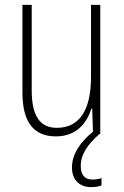

<svg xmlns="http://www.w3.org/2000/svg" viewBox="-20 -615 507 787"><path d="M311 65C311 18 338 -22 388 -66H391V-595H353V-299C353 -157 301 -91 213 -91C146 -91 110 -137 110 -244V-595H72V-236C72 -117 116 -56 209 -56C295 -56 336 -112 355 -170H358L361 -75C308 -32 275 18 275 71C275 123 306 152 354 152C372 152 387 149 396 145V115C389 118 373 121 359 121C327 121 311 102 311 65Z"/></svg>

Font: Noto Sans Malayalam UI Condensed ExtraLight
Style: Regular
Weight: 200
Width: 3
Designer: Jelle Bosma - Monotype Design Team
Foundry: Monotype Imaging Inc.
Version: Version 2.104